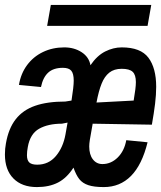

<svg xmlns="http://www.w3.org/2000/svg" viewBox="-32 -753 654 780"><path d="M-12 -125.5Q-12 -149.5 -8 -170Q2.5 -231 31.8 -268.5Q61 -306 110.5 -323.2Q160 -340.5 233.5 -340.5L258.5 -344.5Q267.5 -401 267.5 -425.5Q267.5 -454 257.5 -465.8Q247.5 -477.5 223.5 -477.5Q185 -477.5 163.8 -458Q142.5 -438.5 134.5 -399.5L45 -408Q52.5 -454 78 -488.5Q103.5 -523 142.8 -541.8Q182 -560.5 229 -560.5Q269.5 -560.5 299.5 -541Q329.5 -521.5 335.5 -488Q362 -527 395.2 -543.8Q428.5 -560.5 462.5 -560.5Q539.5 -560.5 571 -518.5Q602.5 -476.5 602.5 -400.5Q602.5 -368.5 598 -331.5Q593.5 -294.5 585 -246.5L344.5 -250.5L333 -185Q330.5 -169 330.5 -158Q330.5 -125 345.2 -105.8Q360 -86.5 384 -86.5Q419 -86.5 446 -113Q473 -139.5 481 -183.5L567.5 -175Q545 -83.5 500.2 -38.2Q455.5 7 389.5 7Q350 7 326.8 -0.8Q303.5 -8.5 290.2 -25.2Q277 -42 266.5 -72Q239.5 -30 203.8 -11.5Q168 7 118 7Q57 7 22.5 -28Q-12 -63 -12 -125.5ZM234 -207 242.5 -255 219.5 -250.5Q163.5 -250.5 127 -230Q90.5 -209.5 81 -156Q77.5 -138 77.5 -122.5Q77.5 -102 87 -93Q96.5 -84 119 -84Q165.5 -84 195 -119Q224.5 -154 234 -207ZM520 -419.5Q520 -449 507 -461.2Q494 -473.5 462.5 -473.5Q431.5 -473.5 412 -458Q392.5 -442.5 380.8 -413.2Q369 -384 360 -336.5L511 -344.5Q520 -396 520 -419.5ZM174.5 -733H582.5L567.5 -648H159.5Z"/></svg>

Font: JuliaMono SemiBold
Style: Italic
Weight: 600
Italic angle: -9°
Monospace: yes
Designer: cormullion
Foundry: corm
Version: Version 0.056; ttfautohint (v1.8.4)